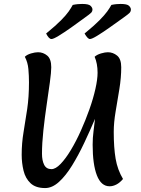

<svg xmlns="http://www.w3.org/2000/svg" viewBox="-20 -938 717 974"><path d="M209 16Q161 16 135 -8.5Q109 -33 99.5 -72Q90 -111 90 -153Q90 -212 99.5 -268Q109 -324 118 -385Q127 -446 127 -521Q127 -553 124 -587.5Q121 -622 106 -650Q117 -661 137.5 -667Q158 -673 173 -673Q199 -673 219.5 -656Q240 -639 240 -597Q240 -572 233 -520.5Q226 -469 216.5 -405Q207 -341 200 -276Q193 -211 193 -158Q193 -124 204 -102Q215 -80 241 -80Q262 -80 287.5 -106.5Q313 -133 339.5 -177Q366 -221 390 -274.5Q414 -328 433.5 -383Q453 -438 464 -487Q475 -536 475 -569Q475 -616 460 -650Q472 -661 492.5 -667Q513 -673 527 -673Q553 -673 574 -656Q595 -639 595 -597Q595 -544 585.5 -486Q576 -428 566.5 -372Q557 -316 557 -269Q557 -189 566.5 -133Q576 -77 604 -30Q588 -11 570.5 -2Q553 7 536 7Q493 7 471.5 -48.5Q450 -104 450 -204Q450 -239 454.5 -273Q459 -307 462 -335Q436 -274 407 -212.5Q378 -151 346 -99Q314 -47 279.5 -15.5Q245 16 209 16ZM436 -740Q425 -740 409 -768Q459 -809 485 -835.5Q511 -862 524 -880Q537 -898 545 -913Q559 -916 570.5 -917Q582 -918 592 -918Q625 -918 634.5 -908.5Q644 -899 644 -890Q644 -880 637.5 -873Q631 -866 607 -849Q571 -823 535.5 -798Q500 -773 473 -756.5Q446 -740 436 -740ZM241 -740Q228 -740 214 -768Q264 -809 290 -835.5Q316 -862 328.5 -880Q341 -898 349 -913Q363 -916 375 -917Q387 -918 397 -918Q430 -918 439.5 -908.5Q449 -899 449 -890Q449 -880 442 -873Q435 -866 411 -849Q376 -823 340.5 -798Q305 -773 278 -756.5Q251 -740 241 -740Z"/></svg>

Font: Paprika
Style: Regular
Weight: 400
Designer: Eduardo Rodriguez Tunni
Foundry: Eduardo Rodriguez Tunni
Version: Version 1.010; ttfautohint (v1.8.3)